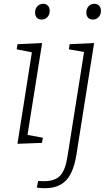

<svg xmlns="http://www.w3.org/2000/svg" viewBox="-20 -755 574 1012"><path d="M202 -528 125 -44 206 -29 201 -2 72 3 148 -479 68 -495 72 -522ZM165 -689Q165 -709 177 -722Q189 -735 208 -735Q223 -735 232.5 -725Q242 -715 242 -698Q242 -678 230 -665Q218 -652 199 -652Q183 -652 174 -662Q165 -672 165 -689ZM347 -522 476 -528 383 59Q368 154 328.5 195.5Q289 237 216 237Q195 237 174 234L181 199Q192 200 211 200Q270 200 297.5 170.5Q325 141 336 68L423 -481L343 -495ZM435 -689Q435 -709 447 -722Q459 -735 478 -735Q493 -735 502.5 -725Q512 -715 512 -698Q512 -678 500 -665Q488 -652 469 -652Q453 -652 444 -662Q435 -672 435 -689Z"/></svg>

Font: Bitter Pro Light
Style: Italic
Weight: 300
Italic angle: -9°
Designer: Sol Matas, and Bitter project Authors
Foundry: Sol Matas
Version: Version 1.010